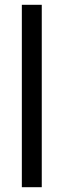

<svg xmlns="http://www.w3.org/2000/svg" viewBox="-20 -780 264 800"><path d="M154 0H71V-760H154Z"/></svg>

Font: Noto Sans Ethiopic Cond
Style: Regular
Weight: 400
Width: 3
Designer: Monotype Design Team
Foundry: Monotype Imaging Inc.
Version: Version 2.102; ttfautohint (v1.8.4.7-5d5b)